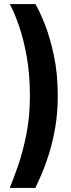

<svg xmlns="http://www.w3.org/2000/svg" viewBox="-20 -762 351 944"><path d="M28 162Q44 123 67.5 56.5Q91 -10 109 -98Q127 -186 127 -291Q127 -396 111.5 -483Q96 -570 73 -636Q50 -702 28 -742H154Q175 -707 200.5 -642.5Q226 -578 245 -489Q264 -400 264 -290Q264 -207 251.5 -135Q239 -63 220.5 -4.5Q202 54 183.5 96.5Q165 139 154 162Z"/></svg>

Font: Kreon
Style: Bold
Weight: 700
Designer: Julia Petretta
Foundry: Julia Petretta and Eli Heuer
Version: Version 2.002